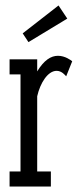

<svg xmlns="http://www.w3.org/2000/svg" viewBox="-20 -682 284 702"><path d="M15 -410H55V-55H15V0H166V-55H116V-330C127 -379 155 -423 187 -423C206 -423 218 -407 222 -403L244 -458C239 -462 218 -478 192 -478C166 -478 141 -462 116 -421V-465H15ZM194 -662 63 -560 84 -528 226 -614Z"/></svg>

Font: Stint Ultra Condensed
Style: Regular
Weight: 400
Width: 1
Designer: Astigmatic (AOETI)
Foundry: Astigmatic (AOETI)
Version: Version 1.000